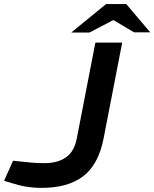

<svg xmlns="http://www.w3.org/2000/svg" viewBox="-35 -908 754 938"><path d="M167 10Q132 10 96.5 4.5Q61 -1 20 -14L-15 -25L29 -123L64 -119Q99 -115 125.5 -113Q152 -111 184 -111Q247 -111 287.5 -139.5Q328 -168 340 -231L431 -700H562L471 -231Q446 -104 371.5 -47Q297 10 167 10ZM313 -749 483 -888H582L549 -826L402 -749ZM620 -750 492 -826 483 -888H582L699 -750Z"/></svg>

Font: REM Medium
Style: Italic
Weight: 500
Italic angle: -11°
Designer: Octavio Pardo
Foundry: Ashler Design
Version: Version 1.005;gftools[0.9.28]